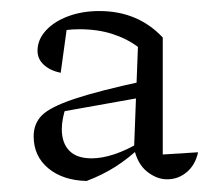

<svg xmlns="http://www.w3.org/2000/svg" viewBox="-20 -730 385 348"><path d="M283 -405Q264 -405 246.5 -419Q229 -433 223 -461L230 -645Q210 -660 183.5 -668.5Q157 -677 124 -677Q111 -677 99.5 -675.5Q88 -674 75 -671L102 -685L90 -598Q71 -602 59.5 -612.5Q48 -623 48 -638Q48 -658 63 -674.5Q78 -691 103.5 -700.5Q129 -710 160 -710Q230 -710 275 -662V-450L339 -454Q334 -431 318.5 -418Q303 -405 283 -405ZM137 -402Q94 -403 67.5 -425Q41 -447 41 -483Q41 -506 56 -521Q71 -536 114 -550.5Q157 -565 240 -583V-554L83 -526L99 -534Q96 -526 94 -515.5Q92 -505 92 -496Q92 -471 105.5 -457Q119 -443 146 -443Q165 -443 187.5 -450.5Q210 -458 235 -473V-464Q213 -443 189.5 -428Q166 -413 137 -402Z"/></svg>

Font: Piazzolla 24pt Light
Style: Regular
Weight: 300
Designer: Juan Pablo del Peral
Foundry: Huerta Tipografica
Version: Version 2.005